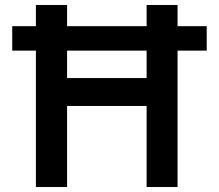

<svg xmlns="http://www.w3.org/2000/svg" viewBox="-20 -750 878 770"><path d="M29 -547V-645H809V-547ZM568 0V-730H692V0ZM124 0V-730H249V0ZM186 -325V-437H630V-325Z"/></svg>

Font: M PLUS 1 SemiBold
Style: Regular
Weight: 600
Designer: Coji Morishita
Foundry: UNDERFOREST DESIGN
Version: Version 1.001